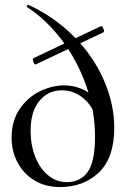

<svg xmlns="http://www.w3.org/2000/svg" viewBox="-20 -745 510 778"><path d="M230 -379Q175 -379 139.5 -336Q104 -293 104 -215Q104 -158 122.5 -110.5Q141 -63 174.5 -35Q208 -7 251 -7Q306 -7 335.5 -48.5Q365 -90 365 -191Q365 -299 328 -401.5Q291 -504 228.5 -585.5Q166 -667 90 -716Q88 -718 88 -719Q88 -721 90.5 -723.5Q93 -726 96 -725Q200 -677 279 -597.5Q358 -518 400.5 -421Q443 -324 443 -227Q443 -106 381 -46.5Q319 13 223 13Q164 13 119.5 -14Q75 -41 51 -87Q27 -133 27 -186Q27 -255 59.5 -303Q92 -351 141.5 -375Q191 -399 240 -399Q276 -399 309 -385.5Q342 -372 367 -347L378 -241Q363 -306 323 -342.5Q283 -379 230 -379ZM115 -509 389 -639H390Q395 -639 399.5 -627.5Q404 -616 399 -614L125 -484Q120 -482 115.5 -494Q111 -506 115 -509Z"/></svg>

Font: Cormorant Infant Medium
Style: Regular
Weight: 500
Designer: Christian Thalmann (Catharsis Fonts)
Foundry: Catharsis Fonts
Version: Version 4.000